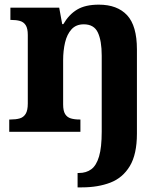

<svg xmlns="http://www.w3.org/2000/svg" viewBox="-20 -569 707 829"><path d="M315 240V177.9H321Q352.4 177.9 374.3 161.7Q396.2 145.5 407.7 106.4Q419.2 67.4 419.2 -0.3V-328.8Q419.2 -393.2 402.5 -428.6Q385.9 -464 341.7 -464Q308.3 -464 288.8 -442.4Q269.2 -420.8 260.9 -385.5Q252.6 -350.2 252.6 -309V-118.3Q252.6 -90.4 261.2 -76.5Q269.8 -62.6 285.7 -57.8Q301.6 -53 323.6 -53H327.2V0H19.9V-53H25.6Q48.6 -53 65 -57.7Q81.5 -62.4 90.8 -77.4Q100 -92.3 100 -122.1V-417.9Q100 -446.1 91.1 -460.1Q82.2 -474 66.3 -478.5Q50.5 -483 28.5 -483H24.9V-536H235.6L248.6 -464.9H253.6Q277.6 -506.4 313 -527.6Q348.3 -548.9 406.7 -548.9Q486.3 -548.9 528.8 -503.3Q571.2 -457.6 571.2 -355.8V8Q571.2 97 540.6 148Q509.9 199 456.5 219.5Q403.1 240 334 240Z"/></svg>

Font: Noto Serif Lao
Style: Regular
Weight: 400
Designer: Monotype Design Team
Foundry: Monotype Imaging Inc.
Version: Version 2.003